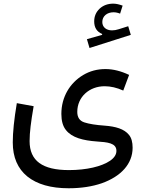

<svg xmlns="http://www.w3.org/2000/svg" viewBox="-20 -802 788 1042"><path d="M645.5 -771.5C627.4 -777.8 611.8 -782.2 594.7 -782.2C564.9 -782.2 540 -772.9 520.5 -754.9C501 -736.3 491.2 -713.4 491.2 -686C491.2 -652.3 505.4 -629.9 534.2 -617.7V-612.8L451.7 -589.4L465.8 -541.5L689.9 -612.8L675.8 -659.7L625 -643.6C611.8 -639.2 599.6 -637.2 587.9 -637.2C556.6 -637.2 535.2 -654.8 535.2 -682.6C535.2 -713.9 560.5 -735.4 596.2 -735.4C607.4 -735.4 619.6 -732.9 631.8 -728ZM680.7 -395.5C636.2 -416.5 593.8 -427.2 552.2 -427.2C507.8 -427.2 467.8 -416.5 431.6 -395C359.4 -352.1 313 -275.9 313 -183.6C313 -146 321.3 -116.7 337.9 -96.2C370.6 -54.7 430.7 -39.6 505.4 -34.2C562.5 -30.3 611.8 -26.4 611.8 16.6C611.8 36.6 600.6 54.2 577.6 70.3C531.7 101.6 449.7 121.1 354 121.1C210.9 121.1 140.6 71.3 140.6 -36.1C140.6 -60.5 142.6 -86.9 146 -115.7C149.4 -144.5 154.8 -181.2 162.6 -225.6L71.3 -242.2C56.6 -154.8 49.3 -84 49.3 -29.3C49.3 51.3 75.7 112.8 128.4 155.8C181.2 198.2 255.9 219.7 352.5 219.7C420.4 219.7 480.5 210.4 532.7 192.4C636.7 155.3 699.7 87.4 699.7 -0.5C699.7 -30.3 693.4 -53.7 680.2 -69.8C654.3 -102.5 606.9 -115.7 548.3 -120.1C500 -123.5 463.4 -129.4 438 -137.7C412.1 -146 399.4 -165 399.4 -194.8C399.4 -275.9 464.8 -334 547.9 -334C580.6 -334 614.3 -326.2 648.9 -310.5Z"/></svg>

Font: Estedad Medium
Style: Regular
Weight: 500
Designer: Amin Abedi
Version: Version 7.3